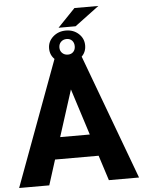

<svg xmlns="http://www.w3.org/2000/svg" viewBox="-63 -1028 802 1078"><g transform="rotate(-5 338.0 -489.5)"><path d="M506.3 0 460.9 -141.6H215.3L170.4 0H0.5L263.7 -710.9H412.1L676.3 0ZM254.9 -264.6H421.9L338.4 -525.9ZM299.3 -877 397.9 -979.5H532.7L395.5 -877ZM236.3 -765.6Q236.3 -804.7 266.1 -831.3Q295.9 -857.9 338.9 -857.9Q381.3 -857.9 410.4 -831.3Q439.5 -804.7 439.5 -765.6Q439.5 -725.6 410.4 -700.2Q381.3 -674.8 338.9 -674.8Q295.9 -674.8 266.1 -700.4Q236.3 -726.1 236.3 -765.6ZM294.4 -765.6Q294.4 -746.6 307.1 -734.4Q319.8 -722.2 338.9 -722.2Q357.9 -722.2 369.4 -734.4Q380.9 -746.6 380.9 -765.6Q380.9 -785.6 369.4 -797.9Q357.9 -810.1 338.9 -810.1Q319.8 -810.1 307.1 -797.9Q294.4 -785.6 294.4 -765.6Z"/></g></svg>

Font: Vazirmatn RD FD ExtraBold
Style: Regular
Weight: 800
Designer: Saber Rastikerdar
Foundry: Saber Rastikerdar
Version: Version 33.003